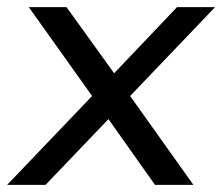

<svg xmlns="http://www.w3.org/2000/svg" viewBox="-26 -520 625 540"><path d="M579 -500 340 -250 518 0H410L279 -185L102 0H-6L233 -250L55 -500H161L295 -314L472 -500Z"/></svg>

Font: Orkney
Style: Italic
Weight: 400
Italic angle: -7°
Designer: Samuel Oakes and Alfredo Marco Pradil
Foundry: Alfredo Marco Pradil
Version: 1.0; ttfautohint (v1.5)